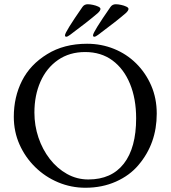

<svg xmlns="http://www.w3.org/2000/svg" viewBox="-20 -870 803 904"><path d="M442 -706Q430 -697 424 -697Q418 -697 418 -704Q418 -719 500 -837Q509 -850 525 -850Q536 -850 550 -847Q564 -844 574.5 -839Q585 -834 585 -828Q585 -820 572 -808Q550 -789 517.5 -763.5Q485 -738 442 -706ZM310 -706Q298 -697 292 -697Q286 -697 286 -704Q286 -719 368 -837Q377 -850 393 -850Q404 -850 418 -847Q432 -844 442.5 -839Q453 -834 453 -828Q453 -820 440 -808Q418 -789 385.5 -763.5Q353 -738 310 -706ZM45 -320Q45 -413 83.5 -489.5Q122 -566 202 -615Q281 -664 390 -664Q457 -664 516.5 -640Q576 -616 621 -571.5Q666 -527 692 -467Q718 -407 718 -335Q718 -194 632 -93Q591 -44 526 -15Q461 14 382 14Q315 14 254 -11.5Q193 -37 146 -83Q99 -129 72 -189.5Q45 -250 45 -320ZM621 -313Q621 -405 592 -475.5Q563 -546 509.5 -585.5Q456 -625 381 -625Q307 -625 253 -587.5Q199 -550 170.5 -485.5Q142 -421 142 -340Q142 -279 161 -222.5Q180 -166 214.5 -121.5Q249 -77 295.5 -51Q342 -25 396 -25Q505 -25 563 -99.5Q621 -174 621 -313Z"/></svg>

Font: Benne
Style: Regular
Weight: 400
Designer: John-Daniel Harrington
Version: Version 1.001